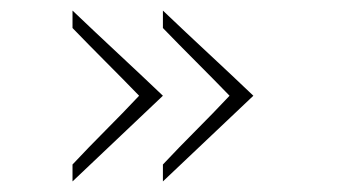

<svg xmlns="http://www.w3.org/2000/svg" viewBox="-20 -420 641 363"><path d="M288 -239 117.1 -77V-109Q148.1 -142 180 -174Q212 -206 243 -239Q212 -271 180 -303Q148.1 -335 117.1 -367V-400Q160.1 -359 202.5 -319.5Q245 -280 288 -239ZM459 -239 288 -77V-109Q319 -142 351 -174Q383 -206 414 -239Q383 -271 351 -303Q319 -335 288 -367V-400Q331 -359 373.5 -319.5Q416 -280 459 -239Z"/></svg>

Font: Josefin Slab Thin Light
Style: Regular
Weight: 300
Version: Version 2.000